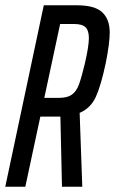

<svg xmlns="http://www.w3.org/2000/svg" viewBox="-22 -708 436 728"><path d="M144 -688H269Q337 -688 365.5 -661.5Q394 -635 394 -585Q394 -544 379 -469Q361 -384 341.5 -341Q322 -298 280 -280L290 0H213L207 -266H201H131L74 0H-2ZM300 -468Q315 -533 315 -564Q315 -592 302.5 -604.5Q290 -617 259 -617H206L146 -337H203Q234 -337 251 -349.5Q268 -362 277.5 -388Q287 -414 300 -468Z"/></svg>

Font: Saira Ultra Condensed Medium
Style: Italic
Weight: 500
Width: 1
Italic angle: -12°
Designer: Hector Gatti with collaboration of the Omnibus-Type team
Foundry: Omnibus-Type
Version: Version 1.001; ttfautohint (v1.8)